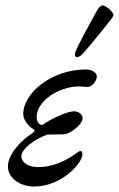

<svg xmlns="http://www.w3.org/2000/svg" viewBox="-20 -668 435 702"><path d="M262 -459C270 -459 278 -467 285 -474C311 -503 395 -606 395 -611C395 -626 366 -648 356 -648C346 -648 338 -636 331 -623C314 -592 267 -507 256 -479C254 -474 251 -459 262 -459ZM104 14C207 14 281 -73 281 -102C281 -112 280 -116 272 -116C266 -116 206 -57 119 -57C80 -57 58 -77 58 -96C58 -124 108 -160 153 -176C177 -176 194 -177 213 -177C236 -177 282 -213 282 -236C282 -246 271 -261 251 -261C223 -261 160 -230 135 -211C121 -211 114 -225 114 -240C114 -298 194 -352 270 -352C282 -352 293 -350 300 -350C316 -350 334 -371 334 -389C334 -402 316 -414 294 -414C169 -414 65 -328 65 -251C65 -229 84 -206 102 -196C110 -191 105 -185 94 -178C63 -158 9 -108 9 -59C9 -16 55 14 104 14Z"/></svg>

Font: EB Garamond
Style: Italic
Weight: 400
Italic angle: -17.2°
Designer: Georg Duffner and Octavio Pardo
Foundry: Georg Duffner
Version: Version 1.000;PS 001.000;hotconv 1.0.88;makeotf.lib2.5.64775